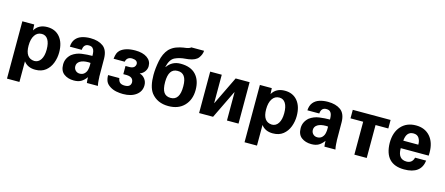

<svg xmlns="http://www.w3.org/2000/svg" viewBox="-56 -1392 5224 2256"><g transform="rotate(15 2556.0 -264.5)"><path d="M59.6 -503.9H204.1L208 -432.6Q255.9 -514.6 362.3 -514.6Q460 -514.6 516.1 -447.3Q572.3 -379.9 572.3 -262.7Q572.3 -195.3 548.8 -133.3Q525.4 -71.3 476.6 -32.2Q427.7 6.8 351.6 6.8Q258.8 6.8 210.9 -57.6V193.4H59.6ZM314.5 -89.8Q364.3 -89.8 393.1 -134.3Q421.9 -178.7 421.9 -256.8Q421.9 -335 395.5 -377.4Q369.1 -419.9 320.3 -419.9Q265.6 -419.9 234.9 -373.5Q204.1 -327.1 204.1 -247.1Q204.1 -95.7 314.5 -89.8Z M1113.3 0H979.5Q974.6 -31.2 974.6 -64.5V-69.3Q944.3 -28.3 910.2 -8.3Q876 11.7 822.3 11.7Q750 11.7 701.7 -24.4Q653.3 -60.5 653.3 -138.7Q653.3 -213.9 713.9 -267.6Q766.6 -306.6 832.5 -315.4Q898.4 -324.2 960 -324.2V-331.1Q960 -356.4 955.1 -379.9Q950.2 -403.3 934.6 -418Q918.9 -432.6 887.7 -432.6Q826.2 -432.6 820.3 -360.4H675.8Q678.7 -418.9 707 -454.1Q735.4 -489.3 781.7 -504.4Q828.1 -519.5 884.8 -519.5Q981.4 -519.5 1040 -476.6Q1098.6 -433.6 1100.6 -331.1L1101.6 -127.9Q1101.6 -120.1 1101.6 -115.7Q1101.6 -111.3 1101.6 -108.9Q1101.6 -106.4 1102.5 -104.5Q1102.5 -101.6 1103 -92.8Q1103.5 -84 1104.5 -65.4Q1105.5 -37.1 1113.3 0ZM960 -238.3Q955.1 -238.3 950.2 -239.3Q946.3 -239.3 942.4 -239.7Q938.5 -240.2 933.6 -240.2Q869.1 -240.2 833 -217.8Q796.9 -195.3 796.9 -156.2Q796.9 -125 817.4 -104.5Q837.9 -84 869.1 -84Q905.3 -84 928.2 -107.9Q951.2 -131.8 956.1 -167Q958 -177.7 959 -186Q960 -194.3 960 -205.6Q960 -216.8 960 -238.3Z M1551.8 -267.6Q1588.9 -258.8 1614.7 -225.6Q1640.6 -192.4 1640.6 -148.4Q1640.6 -74.2 1580.6 -29.3Q1520.5 15.6 1421.9 15.6Q1380.9 15.6 1340.3 7.8Q1299.8 0 1264.6 -21.5Q1224.6 -45.9 1210.4 -78.1Q1196.3 -110.4 1196.3 -154.3H1333Q1338.9 -117.2 1358.4 -101.1Q1377.9 -85 1416 -85Q1486.3 -85 1490.2 -141.6Q1490.2 -208 1408.2 -210.9H1366.2V-310.5H1412.1Q1481.4 -310.5 1487.3 -365.2Q1487.3 -413.1 1418.9 -416Q1356.4 -416 1343.8 -356.4H1209Q1213.9 -398.4 1223.1 -421.9Q1232.4 -445.3 1251 -462.9Q1311.5 -516.6 1432.6 -516.6Q1522.5 -516.6 1576.2 -479.5Q1629.9 -442.4 1629.9 -378.9Q1629.9 -343.8 1608.9 -313.5Q1587.9 -283.2 1551.8 -269.5Z M2235.4 -251Q2235.4 -132.8 2165.5 -59.1Q2095.7 14.6 1972.7 14.6Q1837.9 14.6 1763.7 -79.1Q1736.3 -116.2 1723.6 -170.4Q1710.9 -224.6 1710.9 -293.9Q1710.9 -373 1729.5 -467.3Q1748 -561.5 1800.8 -620.1Q1837.9 -656.2 1882.8 -672.9Q1927.7 -689.5 1973.6 -696.3H1976.6Q2040 -703.1 2056.6 -721.7H2211.9Q2209 -674.8 2177.7 -633.3Q2146.5 -591.8 2063.5 -579.1L2029.3 -575.2Q1954.1 -570.3 1898.4 -543.5Q1842.8 -516.6 1821.3 -420.9L1824.2 -419.9Q1882.8 -503.9 1986.3 -503.9Q2109.4 -503.9 2172.4 -436.5Q2235.4 -369.1 2235.4 -251ZM2084 -255.9Q2084 -416 1972.7 -413.1Q1865.2 -413.1 1864.3 -250Q1864.3 -164.1 1891.1 -124.5Q1918 -85 1974.6 -85Q2085.9 -85 2084 -255.9Z M2824.2 0H2683.6V-342.8H2680.7L2514.6 0H2344.7V-503.9H2485.4V-159.2H2487.3L2654.3 -503.9H2824.2Z M2949.2 -503.9H3093.8L3097.7 -432.6Q3145.5 -514.6 3252 -514.6Q3349.6 -514.6 3405.8 -447.3Q3461.9 -379.9 3461.9 -262.7Q3461.9 -195.3 3438.5 -133.3Q3415 -71.3 3366.2 -32.2Q3317.4 6.8 3241.2 6.8Q3148.4 6.8 3100.6 -57.6V193.4H2949.2ZM3204.1 -89.8Q3253.9 -89.8 3282.7 -134.3Q3311.5 -178.7 3311.5 -256.8Q3311.5 -335 3285.2 -377.4Q3258.8 -419.9 3210 -419.9Q3155.3 -419.9 3124.5 -373.5Q3093.8 -327.1 3093.8 -247.1Q3093.8 -95.7 3204.1 -89.8Z M4002.9 0H3869.1Q3864.3 -31.2 3864.3 -64.5V-69.3Q3834 -28.3 3799.8 -8.3Q3765.6 11.7 3711.9 11.7Q3639.6 11.7 3591.3 -24.4Q3543 -60.5 3543 -138.7Q3543 -213.9 3603.5 -267.6Q3656.2 -306.6 3722.2 -315.4Q3788.1 -324.2 3849.6 -324.2V-331.1Q3849.6 -356.4 3844.7 -379.9Q3839.8 -403.3 3824.2 -418Q3808.6 -432.6 3777.3 -432.6Q3715.8 -432.6 3710 -360.4H3565.4Q3568.4 -418.9 3596.7 -454.1Q3625 -489.3 3671.4 -504.4Q3717.8 -519.5 3774.4 -519.5Q3871.1 -519.5 3929.7 -476.6Q3988.3 -433.6 3990.2 -331.1L3991.2 -127.9Q3991.2 -120.1 3991.2 -115.7Q3991.2 -111.3 3991.2 -108.9Q3991.2 -106.4 3992.2 -104.5Q3992.2 -101.6 3992.7 -92.8Q3993.2 -84 3994.1 -65.4Q3995.1 -37.1 4002.9 0ZM3849.6 -238.3Q3844.7 -238.3 3839.8 -239.3Q3835.9 -239.3 3832 -239.7Q3828.1 -240.2 3823.2 -240.2Q3758.8 -240.2 3722.7 -217.8Q3686.5 -195.3 3686.5 -156.2Q3686.5 -125 3707 -104.5Q3727.5 -84 3758.8 -84Q3794.9 -84 3817.9 -107.9Q3840.8 -131.8 3845.7 -167Q3847.7 -177.7 3848.6 -186Q3849.6 -194.3 3849.6 -205.6Q3849.6 -216.8 3849.6 -238.3Z M4539.1 -400.4H4383.8V0H4233.4V-400.4H4079.1V-503.9H4539.1Z M5080.1 -214.8H4740.2V-210Q4740.2 -81.1 4844.7 -80.1Q4914.1 -80.1 4931.6 -150.4H5066.4Q5045.9 16.6 4841.8 16.6Q4603.5 16.6 4598.6 -241.2Q4598.6 -370.1 4665.5 -444.8Q4732.4 -519.5 4845.7 -519.5Q4954.1 -519.5 5017.6 -447.8Q5081.1 -376 5081.1 -251Q5081.1 -239.3 5080.1 -214.8ZM4928.7 -307.6V-314.5Q4928.7 -356.4 4907.7 -388.7Q4886.7 -420.9 4840.8 -420.9Q4754.9 -420.9 4746.1 -307.6Z"/></g></svg>

Font: FreeUniversal
Style: Bold
Weight: 700
Version: Version 1.001 March 22, 2017